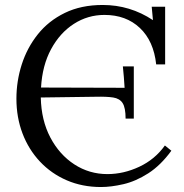

<svg xmlns="http://www.w3.org/2000/svg" viewBox="-20 -736 739 772"><path d="M386 16Q311 16 248.5 -11Q186 -38 140.5 -86.5Q95 -135 70.5 -199.5Q46 -264 46 -339Q46 -410 67.5 -477Q89 -544 132 -598Q175 -652 240.5 -684Q306 -716 393 -716Q503 -716 595 -655L590 -709H644V-477H608Q598 -571 542.5 -623.5Q487 -676 400 -676Q333 -676 277 -640Q221 -604 185.5 -538.5Q150 -473 145 -384L481 -383Q480 -405 478 -426Q476 -447 474 -469H518V-259H485Q485 -303 473 -321.5Q461 -340 435 -344Q409 -348 366 -347L144 -344Q146 -252 182.5 -183Q219 -114 279 -75Q339 -36 412 -36Q477 -36 540 -65.5Q603 -95 643 -151L669 -130Q626 -71 576 -39Q526 -7 476.5 4.5Q427 16 386 16Z"/></svg>

Font: Lora
Style: Regular
Weight: 400
Designer: Olga Karpushina, Alexei Vanyashin (Cyrillic)
Foundry: Cyreal
Version: Version 3.005; ttfautohint (v1.8.4.7-5d5b)